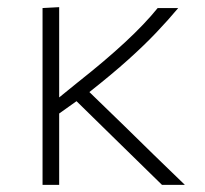

<svg xmlns="http://www.w3.org/2000/svg" viewBox="-20 -517 572 537"><path d="M99 0V-494.5L145.5 -497V-244.5L198.5 -287.5Q274.5 -347.5 329.8 -398.8Q385 -450 421 -494.5H478.5Q450 -460.5 417 -425.8Q384 -391 339 -350.5Q294 -310 230 -259.5L328.5 -164Q366.5 -126.5 410.2 -84Q454 -41.5 497 0H433Q397 -35 363 -68.5Q329 -102 293.5 -136.5L194 -234L145.5 -199.5V0Z"/></svg>

Font: Commissioner ExtraLight
Style: Regular
Weight: 200
Designer: Kostas Bartsokas
Foundry: Kostas Bartsokas
Version: Version 1.000; ttfautohint (v1.8.3)